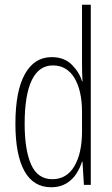

<svg xmlns="http://www.w3.org/2000/svg" viewBox="-20 -780 472 810"><path d="M196 10Q121 10 83 -58.5Q45 -127 45 -258Q45 -396 85 -467.5Q125 -539 198 -539Q251 -539 283 -507Q315 -475 326 -437H328Q327 -456 326.5 -473Q326 -490 326 -506V-760H363V0H334L328 -98H326Q318 -72 302 -47Q286 -22 259.5 -6Q233 10 196 10ZM201 -24Q261 -24 293.5 -78.5Q326 -133 326 -226V-307Q326 -398 294 -451Q262 -504 203 -504Q144 -504 114 -441.5Q84 -379 84 -258Q84 -147 111.5 -85.5Q139 -24 201 -24Z"/></svg>

Font: Noto Sans Lao Looped ExtraCondensed ExtraLight
Style: Regular
Weight: 200
Width: 2
Designer: Mark Frömberg, Ben Mitchell
Foundry: The Fontpad Ltd
Version: Version 1.002; ttfautohint (v1.8.4.7-5d5b)